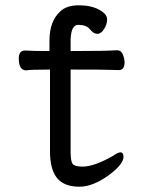

<svg xmlns="http://www.w3.org/2000/svg" viewBox="-20 -682 540 726"><path d="M281 24Q222 24 195.5 -9Q169 -42 169 -110V-419Q97 -419 79 -416Q51 -416 51 -461Q51 -491 75 -491Q105 -489 167 -489V-528Q167 -602 208 -639Q232 -662 278 -662Q324 -662 354.5 -645.5Q385 -629 385 -609Q385 -590 373.5 -572Q362 -554 348 -554Q334 -554 320.5 -571Q307 -588 276 -588Q249 -588 247 -533V-489Q383 -489 422 -492Q438 -492 444.5 -476Q451 -460 451 -446Q451 -417 429 -417Q409 -417 390 -418Q371 -419 247 -419V-108Q247 -72 255 -62Q263 -52 292 -52Q336 -52 408 -93Q426 -106 435 -106Q447 -106 447 -89Q447 -61 392 -20Q331 24 281 24Z"/></svg>

Font: LXGW WenKai Mono TC
Style: Bold
Weight: 700
Designer: LXGW / Fontworks Inc.
Foundry: LXGW / Fontworks Inc.
Version: Version 1.330